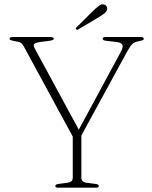

<svg xmlns="http://www.w3.org/2000/svg" viewBox="-20 -872 706 892"><path d="M439 -8Q439 0 426.5 0H249.5Q237 0 237 -8Q237 -15.5 251.5 -17.5L293.5 -23Q318 -26 318 -46V-237.5L91 -655.5Q85 -667 78.8 -671.8Q72.5 -676.5 61.5 -678.5L43.5 -682Q31.5 -684.5 28 -686.5Q24.5 -688.5 24.5 -692Q24.5 -700 39 -700H212.5Q230 -700 230 -692Q230 -685 207 -682L167.5 -677Q145 -674 139.2 -667.8Q133.5 -661.5 140 -649.5L346 -269.5L542 -632.5Q553.5 -653 548.5 -663.8Q543.5 -674.5 520 -677L473 -682.5Q457 -684 457 -692Q457 -700 471 -700H633Q648 -700 648 -692Q648 -688.5 644.8 -686.2Q641.5 -684 628.5 -681.5L621.5 -680Q605 -676.5 595.2 -667.8Q585.5 -659 571 -633L358 -242.5V-46Q358 -26 382.5 -23L424.5 -17.5Q439 -15.5 439 -8ZM415 -824Q431 -838.5 441.5 -846.5Q452 -854.5 463.5 -851Q472.5 -848 476 -840.8Q479.5 -833.5 477 -826Q474 -816.5 464.8 -809.5Q455.5 -802.5 443 -794.5L343.5 -735.5Q338 -731.5 333.5 -736Q329.5 -739 336.5 -746Z"/></svg>

Font: Fraunces 9pt Thin
Style: Regular
Weight: 100
Version: Version 1.000;[b76b70a41]